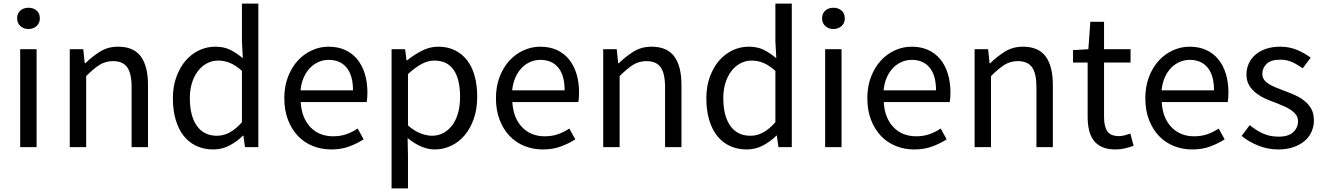

<svg xmlns="http://www.w3.org/2000/svg" viewBox="-20 -816 7344 1065"><path d="M92 -543H183V0H92ZM138 -655Q111 -655 93 -671.5Q75 -688 75 -714Q75 -742 93 -757.5Q111 -773 138 -773Q165 -773 183 -757.5Q201 -742 201 -714Q201 -688 183 -671.5Q165 -655 138 -655Z M367 -543H442L450 -465H453Q492 -503 535.5 -530Q579 -557 635 -557Q721 -557 761 -503Q801 -449 801 -344V0H710V-332Q710 -409 685.5 -443Q661 -477 607 -477Q565 -477 532 -456Q499 -435 458 -394V0H367Z M1163 13Q1112 13 1070.5 -6Q1029 -25 1000 -61Q971 -97 955 -150Q939 -203 939 -271Q939 -337 958.5 -390Q978 -443 1010 -480Q1042 -517 1084.5 -537Q1127 -557 1174 -557Q1222 -557 1256.5 -540Q1291 -523 1327 -493L1322 -587V-796H1413V0H1339L1330 -64H1328Q1296 -32 1254 -9.5Q1212 13 1163 13ZM1183 -63Q1221 -63 1254.5 -81.5Q1288 -100 1322 -138V-423Q1287 -454 1255.5 -467Q1224 -480 1190 -480Q1157 -480 1128.5 -465Q1100 -450 1078.5 -422.5Q1057 -395 1045 -356.5Q1033 -318 1033 -272Q1033 -173 1072 -118Q1111 -63 1183 -63Z M1817 13Q1763 13 1715.5 -6Q1668 -25 1633 -61.5Q1598 -98 1577.5 -151Q1557 -204 1557 -271Q1557 -337 1577.5 -390Q1598 -443 1632 -480Q1666 -517 1710.5 -537Q1755 -557 1802 -557Q1854 -557 1894 -539Q1934 -521 1961.5 -487.5Q1989 -454 2003.5 -407Q2018 -360 2018 -302Q2018 -287 2017 -273.5Q2016 -260 2014 -250H1648Q1653 -162 1701.5 -111Q1750 -60 1828 -60Q1868 -60 1901 -71.5Q1934 -83 1964 -103L1997 -43Q1961 -20 1917 -3.5Q1873 13 1817 13ZM1938 -315Q1938 -398 1902.5 -441Q1867 -484 1803 -484Q1774 -484 1747.5 -472.5Q1721 -461 1700 -439.5Q1679 -418 1665 -386.5Q1651 -355 1647 -315Z M2152 -543H2227L2235 -481H2238Q2275 -511 2319 -534Q2363 -557 2411 -557Q2463 -557 2503.5 -537Q2544 -517 2571.5 -481Q2599 -445 2613 -394Q2627 -343 2627 -280Q2627 -210 2607.5 -155.5Q2588 -101 2555.5 -63.5Q2523 -26 2480.5 -6.5Q2438 13 2391 13Q2354 13 2316 -3.5Q2278 -20 2241 -50L2243 45V229H2152ZM2376 -63Q2410 -63 2438.5 -78Q2467 -93 2488 -120.5Q2509 -148 2520.5 -188Q2532 -228 2532 -279Q2532 -324 2524 -361Q2516 -398 2499 -424.5Q2482 -451 2455 -465.5Q2428 -480 2389 -480Q2354 -480 2318.5 -461Q2283 -442 2243 -405V-120Q2280 -88 2314.5 -75.5Q2349 -63 2376 -63Z M2991 13Q2937 13 2889.5 -6Q2842 -25 2807 -61.5Q2772 -98 2751.5 -151Q2731 -204 2731 -271Q2731 -337 2751.5 -390Q2772 -443 2806 -480Q2840 -517 2884.5 -537Q2929 -557 2976 -557Q3028 -557 3068 -539Q3108 -521 3135.5 -487.5Q3163 -454 3177.5 -407Q3192 -360 3192 -302Q3192 -287 3191 -273.5Q3190 -260 3188 -250H2822Q2827 -162 2875.5 -111Q2924 -60 3002 -60Q3042 -60 3075 -71.5Q3108 -83 3138 -103L3171 -43Q3135 -20 3091 -3.5Q3047 13 2991 13ZM3112 -315Q3112 -398 3076.5 -441Q3041 -484 2977 -484Q2948 -484 2921.5 -472.5Q2895 -461 2874 -439.5Q2853 -418 2839 -386.5Q2825 -355 2821 -315Z M3326 -543H3401L3409 -465H3412Q3451 -503 3494.5 -530Q3538 -557 3594 -557Q3680 -557 3720 -503Q3760 -449 3760 -344V0H3669V-332Q3669 -409 3644.5 -443Q3620 -477 3566 -477Q3524 -477 3491 -456Q3458 -435 3417 -394V0H3326Z M4122 13Q4071 13 4029.5 -6Q3988 -25 3959 -61Q3930 -97 3914 -150Q3898 -203 3898 -271Q3898 -337 3917.5 -390Q3937 -443 3969 -480Q4001 -517 4043.5 -537Q4086 -557 4133 -557Q4181 -557 4215.5 -540Q4250 -523 4286 -493L4281 -587V-796H4372V0H4298L4289 -64H4287Q4255 -32 4213 -9.5Q4171 13 4122 13ZM4142 -63Q4180 -63 4213.5 -81.5Q4247 -100 4281 -138V-423Q4246 -454 4214.5 -467Q4183 -480 4149 -480Q4116 -480 4087.5 -465Q4059 -450 4037.5 -422.5Q4016 -395 4004 -356.5Q3992 -318 3992 -272Q3992 -173 4031 -118Q4070 -63 4142 -63Z M4557 -543H4648V0H4557ZM4603 -655Q4576 -655 4558 -671.5Q4540 -688 4540 -714Q4540 -742 4558 -757.5Q4576 -773 4603 -773Q4630 -773 4648 -757.5Q4666 -742 4666 -714Q4666 -688 4648 -671.5Q4630 -655 4603 -655Z M5051 13Q4997 13 4949.5 -6Q4902 -25 4867 -61.5Q4832 -98 4811.5 -151Q4791 -204 4791 -271Q4791 -337 4811.5 -390Q4832 -443 4866 -480Q4900 -517 4944.5 -537Q4989 -557 5036 -557Q5088 -557 5128 -539Q5168 -521 5195.5 -487.5Q5223 -454 5237.5 -407Q5252 -360 5252 -302Q5252 -287 5251 -273.5Q5250 -260 5248 -250H4882Q4887 -162 4935.5 -111Q4984 -60 5062 -60Q5102 -60 5135 -71.5Q5168 -83 5198 -103L5231 -43Q5195 -20 5151 -3.5Q5107 13 5051 13ZM5172 -315Q5172 -398 5136.5 -441Q5101 -484 5037 -484Q5008 -484 4981.5 -472.5Q4955 -461 4934 -439.5Q4913 -418 4899 -386.5Q4885 -355 4881 -315Z M5386 -543H5461L5469 -465H5472Q5511 -503 5554.5 -530Q5598 -557 5654 -557Q5740 -557 5780 -503Q5820 -449 5820 -344V0H5729V-332Q5729 -409 5704.5 -443Q5680 -477 5626 -477Q5584 -477 5551 -456Q5518 -435 5477 -394V0H5386Z M6168 13Q6124 13 6094.5 0Q6065 -13 6047 -36.5Q6029 -60 6021 -93.5Q6013 -127 6013 -168V-469H5932V-538L6017 -543L6028 -695H6104V-543H6251V-469H6104V-166Q6104 -115 6122 -88Q6140 -61 6188 -61Q6202 -61 6219 -65.5Q6236 -70 6250 -75L6268 -7Q6245 1 6219 7Q6193 13 6168 13Z M6593 13Q6539 13 6491.5 -6Q6444 -25 6409 -61.5Q6374 -98 6353.5 -151Q6333 -204 6333 -271Q6333 -337 6353.5 -390Q6374 -443 6408 -480Q6442 -517 6486.5 -537Q6531 -557 6578 -557Q6630 -557 6670 -539Q6710 -521 6737.5 -487.5Q6765 -454 6779.5 -407Q6794 -360 6794 -302Q6794 -287 6793 -273.5Q6792 -260 6790 -250H6424Q6429 -162 6477.5 -111Q6526 -60 6604 -60Q6644 -60 6677 -71.5Q6710 -83 6740 -103L6773 -43Q6737 -20 6693 -3.5Q6649 13 6593 13ZM6714 -315Q6714 -398 6678.5 -441Q6643 -484 6579 -484Q6550 -484 6523.5 -472.5Q6497 -461 6476 -439.5Q6455 -418 6441 -386.5Q6427 -355 6423 -315Z M7070 13Q7012 13 6959 -8.5Q6906 -30 6867 -62L6912 -122Q6947 -93 6985.5 -75.5Q7024 -58 7073 -58Q7127 -58 7153.5 -83Q7180 -108 7180 -143Q7180 -164 7169 -179Q7158 -194 7140.5 -206Q7123 -218 7100.5 -227.5Q7078 -237 7056 -246Q7027 -256 6998.5 -269Q6970 -282 6946.5 -300.5Q6923 -319 6908.5 -343.5Q6894 -368 6894 -403Q6894 -435 6906.5 -463Q6919 -491 6943 -512Q6967 -533 7002 -545Q7037 -557 7081 -557Q7132 -557 7175 -539Q7218 -521 7250 -496L7206 -437Q7177 -458 7147.5 -471.5Q7118 -485 7081 -485Q7030 -485 7006 -462Q6982 -439 6982 -407Q6982 -387 6992 -373.5Q7002 -360 7019 -349.5Q7036 -339 7057.5 -330.5Q7079 -322 7102 -313Q7132 -302 7161.5 -289Q7191 -276 7214.5 -257.5Q7238 -239 7253 -213Q7268 -187 7268 -148Q7268 -115 7255 -85.5Q7242 -56 7217 -34.5Q7192 -13 7155 0Q7118 13 7070 13Z"/></svg>

Font: SpoqaHanSans-Regular
Style: Regular
Weight: 400
Designer: [Spoqa Han Sans] Dong-huui Kim \uAE40 \uB3D9 \uD718  Younghwa Kang \uAC15 \uC601 \uD654  [Noto Sans] Ryoko NISHIZUKA \u8
Foundry: Spoqa (http://www.spoqa-han-sans.com)
Version: Version 2.000